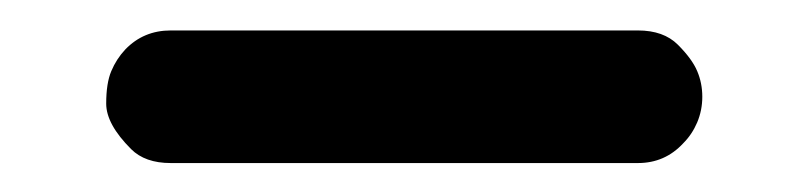

<svg xmlns="http://www.w3.org/2000/svg" viewBox="-20 -365 540 128"><path d="M435.5 -269.5Q423.3 -256.3 405.3 -256.3H93.8Q76.7 -256.3 67.4 -265.6Q50.8 -282.2 50.8 -295.9Q50.8 -309.6 54.2 -317.6Q57.6 -325.7 63.5 -332Q75.7 -344.7 93.8 -344.7H405.3Q422.4 -344.7 431.9 -335.2Q441.4 -325.7 444.8 -317.6Q448.2 -309.6 448.2 -300.5Q448.2 -291.5 444.8 -283.4Q441.4 -275.4 435.5 -269.5Z"/></svg>

Font: Supermercado
Style: Regular
Weight: 400
Designer: James Grieshaber
Foundry: James Grieshaber
Version: Version 1.002